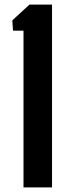

<svg xmlns="http://www.w3.org/2000/svg" viewBox="-20 -820 292 840"><path d="M82.8 0V-685.7H36.9L33.9 -730.9L109 -800H207.6V0Z"/></svg>

Font: Big Shoulders Thin
Style: Regular
Weight: 100
Designer: Patric King
Foundry: XO Type Co
Version: Version 2.002